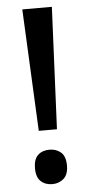

<svg xmlns="http://www.w3.org/2000/svg" viewBox="-53 -746 368 789"><g transform="rotate(-5 131.0 -351.0)"><path d="M169 -211H94L70 -714H192ZM65 -59Q65 -96 83 -113Q101 -130 131 -130Q159 -130 178 -113.5Q197 -97 197 -59Q197 -22 177.5 -5Q158 12 131 12Q102 12 83.5 -5Q65 -22 65 -59Z"/></g></svg>

Font: Noto Sans Thai SemCond Med
Style: Regular
Weight: 500
Width: 4
Designer: Monotype Design Team
Foundry: Monotype Imaging Inc.
Version: Version 2.002; ttfautohint (v1.8.4.7-5d5b)